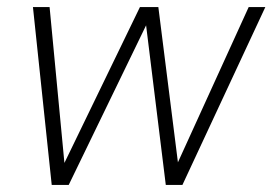

<svg xmlns="http://www.w3.org/2000/svg" viewBox="-20 -522 769 542"><path d="M126 0 73 -502H120L163 -50H156L375 -502H427L484 -50H476L682 -502H729L495 0H448L391 -462H398L174 0Z"/></svg>

Font: DM Sans 16pt ExtraLight
Style: Italic
Weight: 250
Italic angle: -10°
Version: Version 4.004;gftools[0.9.30]